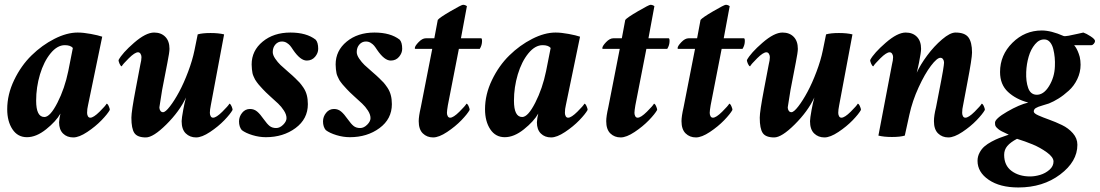

<svg xmlns="http://www.w3.org/2000/svg" viewBox="-20 -577 4680 817"><path d="M310.5 -438.5Q335 -438.5 366.5 -432.6Q397.9 -426.8 415 -420.9L354.5 -128.9Q350.6 -113.3 350.6 -96.7Q350.6 -88.9 354 -82.5Q357.4 -76.2 364.3 -76.2Q377.9 -76.2 403.6 -101.6Q429.2 -127 433.6 -135.7Q438 -135.7 442.6 -125.5Q447.3 -115.2 447.3 -109.4Q438 -92.3 412.1 -65.4Q386.2 -38.6 351.3 -15.4Q316.4 7.8 292 7.8Q265.1 7.8 248.3 -8.8Q231.4 -25.4 231.4 -56.6Q231.4 -61.5 233.4 -75.2Q234.4 -81.1 237.3 -93.8Q218.3 -60.5 176.3 -26.9Q134.3 6.8 94.7 6.8Q55.2 6.8 33 -26.9Q10.7 -60.5 10.7 -112.3Q10.7 -175.3 40.3 -236.6Q69.8 -297.9 114.3 -341.3Q158.7 -384.8 211.4 -411.6Q264.2 -438.5 310.5 -438.5ZM255.9 -384.8Q223.6 -384.8 195.1 -349.9Q166.5 -314.9 150.1 -260.3Q133.8 -205.6 133.8 -148.4Q133.8 -79.1 168.9 -79.1Q193.4 -79.1 224.4 -139.9Q255.4 -200.7 270.5 -274.4L290 -373Q279.8 -384.8 255.9 -384.8Z M759.8 -110.4Q765.1 -139.6 771.5 -162.1Q743.7 -103 688 -47.6Q632.3 7.8 600.6 7.8Q564.5 7.8 551.8 -11Q539.1 -29.8 539.1 -76.2Q539.1 -102.5 557.6 -199.2Q575.7 -292 577.1 -301.8Q582 -321.3 582 -334Q582 -341.3 578.1 -347.9Q574.2 -354.5 567.4 -354.5Q553.7 -354.5 528.1 -329.1Q502.4 -303.7 498 -294.9Q493.7 -294.9 489 -305.2Q484.4 -315.4 484.4 -321.3Q500.5 -351.6 550.5 -395Q600.6 -438.5 635.7 -438.5Q665.5 -438.5 683.3 -420.4Q701.2 -402.3 701.2 -369.1Q701.2 -354.5 692.4 -310.5L669.9 -194.3Q658.2 -124 658.2 -120.1Q658.2 -111.8 662.4 -105.7Q666.5 -99.6 673.8 -99.6Q684.1 -99.6 703.1 -124.3Q722.2 -148.9 742.2 -186Q762.2 -223.1 780.5 -271.7Q798.8 -320.3 807.6 -363.3L821.3 -430.7Q840.8 -436.5 876 -436.5Q910.2 -436.5 933.6 -430.7L877 -128.9Q873 -109.4 873 -96.7Q873 -88.9 876.5 -82.5Q879.9 -76.2 886.7 -76.2Q900.4 -76.2 926 -101.6Q951.7 -127 956.1 -135.7Q960.4 -135.7 965.1 -125.5Q969.7 -115.2 969.7 -109.4Q960.4 -92.3 934.6 -65.4Q908.7 -38.6 873.8 -15.4Q838.9 7.8 814.5 7.8Q788.1 7.8 770.5 -9.3Q752.9 -26.4 752.9 -61.5Q752.9 -72.8 759.8 -110.4Z M1215.8 -438.5Q1284.2 -438.5 1323.2 -408.2Q1334 -396.5 1334 -369.1Q1334 -351.1 1320.6 -335.2Q1307.1 -319.3 1285.2 -319.3Q1258.3 -319.3 1227.5 -364.3Q1219.7 -376.5 1214.4 -382.8Q1209 -389.2 1200 -394.8Q1190.9 -400.4 1179.7 -400.4Q1163.1 -400.4 1151.9 -387.7Q1140.6 -375 1140.6 -355.5Q1140.6 -342.8 1151.1 -327.4Q1161.6 -312 1173.6 -300.5Q1185.5 -289.1 1206.1 -271.5Q1226.6 -253.9 1235.4 -245.1Q1248.5 -232.4 1254.6 -225.8Q1260.7 -219.2 1270.8 -204.6Q1280.8 -189.9 1285.4 -172.6Q1290 -155.3 1290 -133.8Q1290 -70.8 1237.5 -32Q1185.1 6.8 1111.3 6.8Q1083 6.8 1054.2 -2Q1025.4 -10.7 1008.8 -23.4Q997.1 -37.6 997.1 -60.5Q997.1 -80.6 1010.3 -96.9Q1023.4 -113.3 1043.9 -113.3Q1061 -113.3 1074 -102.5Q1086.9 -91.8 1102.5 -69.3Q1116.7 -49.3 1127.4 -40.8Q1138.2 -32.2 1155.3 -32.2Q1170.9 -32.2 1185.1 -46.4Q1199.2 -60.5 1199.2 -74.2Q1199.2 -89.4 1188.2 -106.4Q1177.2 -123.5 1163.6 -136.2Q1149.9 -148.9 1129.6 -167.2Q1109.4 -185.5 1098.6 -197.3Q1097.2 -199.2 1089.8 -207Q1082.5 -214.8 1080.6 -217.3Q1078.6 -219.7 1073 -227.1Q1067.4 -234.4 1065.4 -238.5Q1063.5 -242.7 1059.6 -250.7Q1055.7 -258.8 1054.4 -265.6Q1053.2 -272.5 1052 -282.2Q1050.8 -292 1050.8 -302.7Q1050.8 -361.3 1097.7 -399.9Q1144.5 -438.5 1215.8 -438.5Z M1573.2 -438.5Q1641.6 -438.5 1680.7 -408.2Q1691.4 -396.5 1691.4 -369.1Q1691.4 -351.1 1678 -335.2Q1664.6 -319.3 1642.6 -319.3Q1615.7 -319.3 1585 -364.3Q1577.1 -376.5 1571.8 -382.8Q1566.4 -389.2 1557.4 -394.8Q1548.3 -400.4 1537.1 -400.4Q1520.5 -400.4 1509.3 -387.7Q1498 -375 1498 -355.5Q1498 -342.8 1508.5 -327.4Q1519 -312 1531 -300.5Q1543 -289.1 1563.5 -271.5Q1584 -253.9 1592.8 -245.1Q1606 -232.4 1612.1 -225.8Q1618.2 -219.2 1628.2 -204.6Q1638.2 -189.9 1642.8 -172.6Q1647.5 -155.3 1647.5 -133.8Q1647.5 -70.8 1595 -32Q1542.5 6.8 1468.8 6.8Q1440.4 6.8 1411.6 -2Q1382.8 -10.7 1366.2 -23.4Q1354.5 -37.6 1354.5 -60.5Q1354.5 -80.6 1367.7 -96.9Q1380.9 -113.3 1401.4 -113.3Q1418.5 -113.3 1431.4 -102.5Q1444.3 -91.8 1460 -69.3Q1474.1 -49.3 1484.9 -40.8Q1495.6 -32.2 1512.7 -32.2Q1528.3 -32.2 1542.5 -46.4Q1556.6 -60.5 1556.6 -74.2Q1556.6 -89.4 1545.7 -106.4Q1534.7 -123.5 1521 -136.2Q1507.3 -148.9 1487.1 -167.2Q1466.8 -185.5 1456.1 -197.3Q1454.6 -199.2 1447.3 -207Q1439.9 -214.8 1438 -217.3Q1436 -219.7 1430.4 -227.1Q1424.8 -234.4 1422.9 -238.5Q1420.9 -242.7 1417 -250.7Q1413.1 -258.8 1411.9 -265.6Q1410.6 -272.5 1409.4 -282.2Q1408.2 -292 1408.2 -302.7Q1408.2 -361.3 1455.1 -399.9Q1502 -438.5 1573.2 -438.5Z M1828.1 -414.1 1842.8 -492.2Q1850.1 -502 1897 -529.3Q1943.8 -556.6 1950.2 -556.6Q1959 -556.6 1966.8 -550.8L1941.4 -414.1H2027.3Q2031.2 -414.1 2031.2 -402.3Q2031.2 -384.8 2021.5 -369.1H1932.6L1885.7 -128.9Q1881.8 -105.5 1881.8 -96.7Q1881.8 -88.9 1885.3 -82.5Q1888.7 -76.2 1895.5 -76.2Q1909.2 -76.2 1934.8 -101.6Q1960.4 -127 1964.8 -135.7Q1969.2 -135.7 1973.9 -125.5Q1978.5 -115.2 1978.5 -109.4Q1969.2 -92.3 1943.4 -65.4Q1917.5 -38.6 1882.6 -15.4Q1847.7 7.8 1823.2 7.8Q1796.9 7.8 1779.3 -9.3Q1761.7 -26.4 1761.7 -61.5Q1761.7 -82 1770.5 -120.1L1819.3 -369.1H1747.1Q1745.1 -369.1 1745.1 -372.1Q1745.1 -380.9 1761 -397.5Q1776.9 -414.1 1792 -414.1Z M2343.8 -438.5Q2368.2 -438.5 2399.7 -432.6Q2431.2 -426.8 2448.2 -420.9L2387.7 -128.9Q2383.8 -113.3 2383.8 -96.7Q2383.8 -88.9 2387.2 -82.5Q2390.6 -76.2 2397.5 -76.2Q2411.1 -76.2 2436.8 -101.6Q2462.4 -127 2466.8 -135.7Q2471.2 -135.7 2475.8 -125.5Q2480.5 -115.2 2480.5 -109.4Q2471.2 -92.3 2445.3 -65.4Q2419.4 -38.6 2384.5 -15.4Q2349.6 7.8 2325.2 7.8Q2298.3 7.8 2281.5 -8.8Q2264.6 -25.4 2264.6 -56.6Q2264.6 -61.5 2266.6 -75.2Q2267.6 -81.1 2270.5 -93.8Q2251.5 -60.5 2209.5 -26.9Q2167.5 6.8 2127.9 6.8Q2088.4 6.8 2066.2 -26.9Q2043.9 -60.5 2043.9 -112.3Q2043.9 -175.3 2073.5 -236.6Q2103 -297.9 2147.5 -341.3Q2191.9 -384.8 2244.6 -411.6Q2297.4 -438.5 2343.8 -438.5ZM2289.1 -384.8Q2256.8 -384.8 2228.3 -349.9Q2199.7 -314.9 2183.3 -260.3Q2167 -205.6 2167 -148.4Q2167 -79.1 2202.1 -79.1Q2226.6 -79.1 2257.6 -139.9Q2288.6 -200.7 2303.7 -274.4L2323.2 -373Q2313 -384.8 2289.1 -384.8Z M2626 -414.1 2640.6 -492.2Q2647.9 -502 2694.8 -529.3Q2741.7 -556.6 2748 -556.6Q2756.8 -556.6 2764.6 -550.8L2739.3 -414.1H2825.2Q2829.1 -414.1 2829.1 -402.3Q2829.1 -384.8 2819.3 -369.1H2730.5L2683.6 -128.9Q2679.7 -105.5 2679.7 -96.7Q2679.7 -88.9 2683.1 -82.5Q2686.5 -76.2 2693.4 -76.2Q2707 -76.2 2732.7 -101.6Q2758.3 -127 2762.7 -135.7Q2767.1 -135.7 2771.7 -125.5Q2776.4 -115.2 2776.4 -109.4Q2767.1 -92.3 2741.2 -65.4Q2715.3 -38.6 2680.4 -15.4Q2645.5 7.8 2621.1 7.8Q2594.7 7.8 2577.1 -9.3Q2559.6 -26.4 2559.6 -61.5Q2559.6 -82 2568.4 -120.1L2617.2 -369.1H2544.9Q2543 -369.1 2543 -372.1Q2543 -380.9 2558.8 -397.5Q2574.7 -414.1 2589.8 -414.1Z M2946.3 -414.1 2960.9 -492.2Q2968.3 -502 3015.1 -529.3Q3062 -556.6 3068.4 -556.6Q3077.1 -556.6 3085 -550.8L3059.6 -414.1H3145.5Q3149.4 -414.1 3149.4 -402.3Q3149.4 -384.8 3139.6 -369.1H3050.8L3003.9 -128.9Q3000 -105.5 3000 -96.7Q3000 -88.9 3003.4 -82.5Q3006.8 -76.2 3013.7 -76.2Q3027.3 -76.2 3053 -101.6Q3078.6 -127 3083 -135.7Q3087.4 -135.7 3092 -125.5Q3096.7 -115.2 3096.7 -109.4Q3087.4 -92.3 3061.5 -65.4Q3035.6 -38.6 3000.7 -15.4Q2965.8 7.8 2941.4 7.8Q2915 7.8 2897.5 -9.3Q2879.9 -26.4 2879.9 -61.5Q2879.9 -82 2888.7 -120.1L2937.5 -369.1H2865.2Q2863.3 -369.1 2863.3 -372.1Q2863.3 -380.9 2879.2 -397.5Q2895 -414.1 2910.2 -414.1Z M3433.6 -110.4Q3439 -139.6 3445.3 -162.1Q3417.5 -103 3361.8 -47.6Q3306.2 7.8 3274.4 7.8Q3238.3 7.8 3225.6 -11Q3212.9 -29.8 3212.9 -76.2Q3212.9 -102.5 3231.4 -199.2Q3249.5 -292 3251 -301.8Q3255.9 -321.3 3255.9 -334Q3255.9 -341.3 3252 -347.9Q3248 -354.5 3241.2 -354.5Q3227.5 -354.5 3201.9 -329.1Q3176.3 -303.7 3171.9 -294.9Q3167.5 -294.9 3162.8 -305.2Q3158.2 -315.4 3158.2 -321.3Q3174.3 -351.6 3224.4 -395Q3274.4 -438.5 3309.6 -438.5Q3339.4 -438.5 3357.2 -420.4Q3375 -402.3 3375 -369.1Q3375 -354.5 3366.2 -310.5L3343.8 -194.3Q3332 -124 3332 -120.1Q3332 -111.8 3336.2 -105.7Q3340.3 -99.6 3347.7 -99.6Q3357.9 -99.6 3377 -124.3Q3396 -148.9 3416 -186Q3436 -223.1 3454.3 -271.7Q3472.7 -320.3 3481.4 -363.3L3495.1 -430.7Q3514.6 -436.5 3549.8 -436.5Q3584 -436.5 3607.4 -430.7L3550.8 -128.9Q3546.9 -109.4 3546.9 -96.7Q3546.9 -88.9 3550.3 -82.5Q3553.7 -76.2 3560.5 -76.2Q3574.2 -76.2 3599.9 -101.6Q3625.5 -127 3629.9 -135.7Q3634.3 -135.7 3638.9 -125.5Q3643.6 -115.2 3643.6 -109.4Q3634.3 -92.3 3608.4 -65.4Q3582.5 -38.6 3547.6 -15.4Q3512.7 7.8 3488.3 7.8Q3461.9 7.8 3444.3 -9.3Q3426.8 -26.4 3426.8 -61.5Q3426.8 -72.8 3433.6 -110.4Z M3890.6 -310.5Q3889.6 -305.2 3887.2 -294.4Q3884.8 -283.7 3882.8 -275.4Q3880.9 -267.1 3880.9 -267.6Q3896 -301.3 3925.3 -340.8Q3954.6 -380.4 3988.8 -409.4Q4022.9 -438.5 4045.9 -438.5Q4085.4 -438.5 4100.8 -418Q4116.2 -397.5 4116.2 -353.5Q4116.2 -329.1 4096.7 -227.5L4078.1 -128.9Q4074.2 -113.3 4074.2 -96.7Q4074.2 -88.9 4077.6 -82.5Q4081.1 -76.2 4087.9 -76.2Q4101.6 -76.2 4127.2 -101.6Q4152.8 -127 4157.2 -135.7Q4161.6 -135.7 4166.3 -125.5Q4170.9 -115.2 4170.9 -109.4Q4161.6 -92.3 4135.7 -65.4Q4109.9 -38.6 4075 -15.4Q4040 7.8 4015.6 7.8Q3989.3 7.8 3971.7 -9.3Q3954.1 -26.4 3954.1 -61.5Q3954.1 -85 3962.9 -120.1L3985.4 -236.3Q3987.8 -246.1 3992.4 -274.9Q3997.1 -303.7 3997.1 -310.5Q3997.1 -318.8 3992.9 -325Q3988.8 -331.1 3981.4 -331.1Q3967.3 -331.1 3941.4 -297.1Q3915.5 -263.2 3888.9 -205.3Q3862.3 -147.5 3849.6 -88.9L3830.1 0Q3810.5 5.9 3775.4 5.9Q3741.2 5.9 3717.8 0L3775.4 -301.8Q3780.3 -321.3 3780.3 -334Q3780.3 -341.3 3776.4 -347.9Q3772.5 -354.5 3765.6 -354.5Q3752 -354.5 3726.3 -329.1Q3700.7 -303.7 3696.3 -294.9Q3691.9 -294.9 3687.3 -305.2Q3682.6 -315.4 3682.6 -321.3Q3698.7 -351.6 3748.8 -395Q3798.8 -438.5 3834 -438.5Q3863.8 -438.5 3881.6 -420.4Q3899.4 -402.3 3899.4 -369.1Q3899.4 -354.5 3890.6 -310.5Z M4462.9 110.4Q4462.9 91.8 4434.6 71.3Q4406.2 50.8 4374.3 37.6Q4342.3 24.4 4307.6 13.7Q4279.8 28.3 4266.4 44.2Q4252.9 60.1 4252.9 82Q4252.9 127 4284.4 150.4Q4315.9 173.8 4363.3 173.8Q4383.8 173.8 4406 167.2Q4428.2 160.6 4445.6 145.5Q4462.9 130.4 4462.9 110.4ZM4424.8 -409.2Q4402.3 -410.2 4384.3 -388.7Q4366.2 -367.2 4357.2 -335.9Q4348.1 -304.7 4346.7 -270.5Q4345.2 -230.5 4355 -202.9Q4364.7 -175.3 4389.6 -173.8Q4420.4 -172.4 4443.8 -210.4Q4467.3 -248.5 4468.8 -294.9Q4469.7 -314 4468 -332.3Q4466.3 -350.6 4461.9 -368.4Q4457.5 -386.2 4448 -397.5Q4438.5 -408.7 4424.8 -409.2ZM4550.8 -384.8Q4550.8 -384.3 4553 -381.6Q4555.2 -378.9 4556.9 -376.5Q4558.6 -374 4561.3 -369.1Q4564 -364.3 4565.9 -359.6Q4567.9 -355 4570.3 -348.4Q4572.8 -341.8 4574.5 -335Q4576.2 -328.1 4577.1 -319.3Q4578.1 -310.5 4578.1 -301.8Q4578.1 -269.5 4564.2 -240.5Q4550.3 -211.4 4527.8 -191.2Q4505.4 -170.9 4484.6 -158Q4463.9 -145 4443.4 -136.7Q4437 -134.3 4416.5 -128.4Q4396 -122.6 4387.5 -117.2Q4378.9 -111.8 4378.9 -102.5Q4378.9 -94.7 4397.9 -86.2Q4417 -77.6 4444.3 -67.9Q4471.7 -58.1 4499 -44.9Q4526.4 -31.7 4545.4 -10Q4564.5 11.7 4564.5 39.1Q4564.5 110.4 4491.2 165.5Q4418 220.7 4313.5 220.7Q4234.9 220.7 4187.3 188.2Q4139.6 155.8 4139.6 107.4Q4139.6 88.9 4148.2 72.8Q4156.7 56.6 4169.2 45.9Q4181.6 35.2 4199.5 25.6Q4217.3 16.1 4231.7 10.5Q4246.1 4.9 4263.7 -1Q4269.5 -2.9 4272.5 -3.9Q4235.4 -20.5 4228.5 -27.3Q4227.1 -28.8 4224.1 -31.2Q4221.2 -33.7 4220 -35.2Q4218.8 -36.6 4217 -39.3Q4215.3 -42 4214.6 -45.7Q4213.9 -49.3 4213.9 -54.7Q4213.9 -71.8 4265.6 -101.8Q4317.4 -131.8 4355.5 -140.6Q4303.2 -154.3 4269.3 -185.8Q4235.4 -217.3 4235.4 -270.5Q4235.4 -342.8 4288.1 -395Q4340.8 -447.3 4413.1 -447.3Q4452.6 -447.3 4505.9 -423.8Q4509.8 -421.9 4527.3 -425Q4544.9 -428.2 4565.7 -433.1Q4586.4 -438 4589.8 -438.5Q4602.1 -434.6 4620.8 -422.4Q4639.6 -410.2 4639.6 -402.3Q4639.6 -397 4634.5 -390.9Q4629.4 -384.8 4624 -384.8Z"/></svg>

Font: Amiri
Style: Bold Slanted
Weight: 700
Italic angle: 9°
Designer: Khaled Hosny
Version: Version 000.107